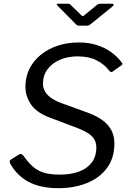

<svg xmlns="http://www.w3.org/2000/svg" viewBox="-20 -974 681 1004"><path d="M548.4 -607.8Q525.3 -637.6 485.5 -658.4Q445.6 -679.2 386.1 -679.2Q334.2 -679.2 293 -661.3Q251.9 -643.4 228.2 -611.3Q204.6 -579.2 204.6 -535.3Q204.6 -518.1 213 -500.4Q221.4 -482.6 241.5 -466.3Q261.7 -450 296.5 -436.6L435.4 -386.1Q510.8 -358.9 544.5 -319.2Q578.2 -279.5 578.2 -223.5Q578.2 -148.1 539.5 -95.7Q500.9 -43.3 434.6 -16.7Q368.3 10 285.5 10Q192.4 10 130.2 -22.7Q68 -55.4 33 -119.4Q30.2 -126.1 30.8 -131.3Q31.4 -136.6 38.9 -140.9L76.8 -164.6Q85 -170.4 91.1 -168.6Q97.3 -166.7 102.4 -159.6Q125.4 -127.4 149.3 -105.2Q173.2 -83 206.6 -71.9Q240 -60.9 292.4 -60.9Q348 -60.9 391 -75.9Q433.9 -91 458.9 -122.9Q483.8 -154.8 483.8 -204.7Q483.8 -235.6 462.7 -259.1Q441.6 -282.6 385.1 -304.4L241 -358.8Q172.2 -384 142.6 -427.2Q112.9 -470.4 112.9 -519.7Q112.9 -573.2 134.7 -615.8Q156.5 -658.3 194.9 -688.8Q233.2 -719.3 283.6 -735.7Q333.9 -752 391.2 -752Q443.4 -752 484.9 -738.9Q526.5 -725.8 558.7 -703.2Q591 -680.6 614.4 -649.9Q620 -643.5 620.2 -639.8Q620.5 -636 615.4 -632.5L565.7 -597.6Q562.3 -595.8 558.4 -598.2Q554.5 -600.5 548.4 -607.8ZM488.3 -949.3Q493.9 -953.4 497.8 -953.8Q501.7 -954.3 507.1 -954.3H565.7Q573.1 -954.3 574.1 -950.3Q575.2 -946.3 568.3 -940.2L453.6 -847.3Q449.7 -844.5 445.3 -842.1Q440.9 -839.8 433.5 -839.8H394.3Q385.4 -839.8 380.7 -843.6Q375.9 -847.4 371.9 -852.2L281.5 -943.9Q277.2 -949 276.5 -951.6Q275.8 -954.3 281.9 -954.3H336Q342.4 -954.3 345.7 -952.4Q349 -950.4 352.7 -945.3L403.9 -895.7Q412.4 -887.2 415.2 -889.5Q417.9 -891.7 427.5 -899.6Z"/></svg>

Font: Libre Franklin Thin
Style: Italic
Weight: 100
Italic angle: -8°
Designer: Pablo Impallari, Rodrigo Fuenzalida, Nhung Nguyen
Foundry: Impallari Type
Version: Version 3.000